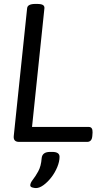

<svg xmlns="http://www.w3.org/2000/svg" viewBox="-20 -722 524 977"><path d="M77 0Q47 0 50 -30L118 -680Q120 -702 160 -702H168Q190 -702 198.5 -696.5Q207 -691 206 -680L143 -76H432Q452 -76 451 -48L450 -33Q449 -15 442 -7.5Q435 0 424 0ZM163 235Q155 235 144.5 232Q134 229 134 221Q134 209 147 192.5Q160 176 174.5 150Q189 124 192 83Q195 51 235 51H246Q283 51 283 76Q283 100 271.5 128Q260 156 241.5 180Q223 204 202 219.5Q181 235 163 235Z"/></svg>

Font: Asap
Style: Italic
Weight: 400
Italic angle: -6°
Designer: Pablo Cosgaya
Foundry: Omnibus-Type
Version: Version 3.001; ttfautohint (v1.8.3)